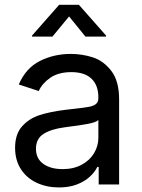

<svg xmlns="http://www.w3.org/2000/svg" viewBox="-20 -781 602 813"><path d="M43.9 -155.3Q43.9 -213.4 74 -246.6Q104 -279.8 148.4 -293.9Q192.9 -308.1 256.3 -315.9L298.8 -320.8Q339.4 -325.2 357.9 -328.9Q376.5 -332.5 386.5 -340.8Q396.5 -349.1 396.5 -365.7V-368.7Q396.5 -419.9 367.4 -447.8Q338.4 -475.6 282.2 -475.6Q228 -475.6 193.6 -452.1Q159.2 -428.7 144 -395.5L59.6 -423.3Q88.9 -492.2 148.4 -522.5Q208 -552.7 279.8 -552.7Q327.1 -552.7 372.6 -538.3Q418 -523.9 451.2 -481Q484.4 -438 484.4 -359.9V0H397.9V-74.2H392.1Q381.8 -52.7 360.6 -33Q339.4 -13.2 306.4 -0.2Q273.4 12.7 230 12.7Q177.7 12.7 135.3 -7.1Q92.8 -26.9 68.4 -64.9Q43.9 -103 43.9 -155.3ZM396.5 -197.3V-272.9Q387.7 -263.2 351.3 -256.3Q314.9 -249.5 266.1 -243.7L252.4 -241.7Q196.8 -234.4 164.6 -214.1Q132.3 -193.8 132.3 -150.9Q132.3 -109.4 163.3 -87.2Q194.3 -64.9 245.1 -64.9Q291.5 -64.9 325.9 -83.5Q360.4 -102.1 378.4 -132.6Q396.5 -163.1 396.5 -197.3ZM115.7 -626V-630.4L230.5 -760.7H314L429.2 -630.4V-626H341.8L272.5 -711.4L202.1 -626Z"/></svg>

Font: Inter RS Variable
Style: Regular
Weight: 400
Designer: Rasmus Andersson (customised by Maria Ramos and Noel Pretorius)
Foundry: rsms
Version: Version 3.001;Glyphs 3.2.3 (3260)